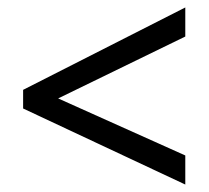

<svg xmlns="http://www.w3.org/2000/svg" viewBox="-20 -617 560 515"><path d="M477 -122 42 -326V-376L477 -597V-519L136 -353L477 -200Z"/></svg>

Font: Noto Sans Tamil SemiCondensed
Style: Regular
Weight: 400
Width: 4
Designer: Jelle Bosma - Monotype Design Team
Foundry: Monotype Imaging Inc.
Version: Version 2.004; ttfautohint (v1.8.4.7-5d5b)